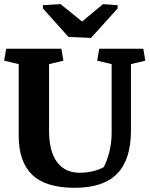

<svg xmlns="http://www.w3.org/2000/svg" viewBox="-20 -896 724 927"><path d="M216.8 -266.6Q216.8 -165 255.4 -113.5Q293.9 -62 364.7 -62Q400.4 -62 431.6 -70.1Q462.9 -78.1 481 -89.4Q497.1 -119.6 508.1 -163.3Q519 -207 519 -254.4V-586.4L449.2 -603L459 -660.6H671.9L681.6 -603L612.3 -586.4V-265.6Q612.3 -126 545.9 -57.6Q479.5 10.7 340.8 10.7Q200.7 10.7 135.5 -52.2Q70.3 -115.2 70.3 -239.7V-586.4L0 -603L9.8 -660.6H276.4L286.1 -603L216.8 -586.4ZM187 -871.1 272.5 -876 376.5 -792 477.1 -876 547.9 -871.1V-855.5L419.4 -712.9L310.5 -717.8L187 -855.5Z"/></svg>

Font: Noticia Text
Style: Bold
Weight: 700
Designer: JM Sole
Foundry: JM Sole
Version: Version 1.003